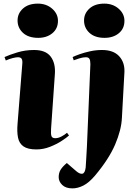

<svg xmlns="http://www.w3.org/2000/svg" viewBox="-20 -811 768 1060"><path d="M77 -698Q77 -737 107 -764Q137 -791 189 -791Q236 -791 268 -763Q300 -735 300 -696Q300 -653 269 -627.5Q238 -602 191 -602Q137 -602 107 -629.5Q77 -657 77 -698ZM103 -457Q105 -476 100 -485.5Q95 -495 79 -495Q69 -495 50.5 -490.5Q32 -486 12 -477L5 -496Q31 -508 75 -521.5Q119 -535 168 -535Q232 -535 259.5 -499Q287 -463 283 -403L262 -101Q260 -72 264 -60Q268 -48 285 -48Q301 -48 318.5 -57Q336 -66 350 -78L361 -63Q349 -52 321 -33.5Q293 -15 256 -0.5Q219 14 181 14Q134 14 110 -2.5Q86 -19 79.5 -51Q73 -83 77 -129ZM444 -698Q444 -737 474 -764Q504 -791 556 -791Q603 -791 635 -763Q667 -735 667 -696Q667 -653 636 -627.5Q605 -602 557 -602Q504 -602 474 -629.5Q444 -657 444 -698ZM653 -160Q650 -94 616 -14Q582 66 505 158Q471 198 440 213.5Q409 229 380 229Q343 229 323.5 210Q304 191 304 167Q304 143 315 125.5Q326 108 349 89L401 134Q421 151 435 148Q449 145 453 114Q455 87 456.5 58Q458 29 460 -5L479 -457Q479 -478 473.5 -486.5Q468 -495 454 -495Q438 -495 417.5 -488.5Q397 -482 387 -478L381 -496Q395 -503 420.5 -512Q446 -521 478 -528Q510 -535 543 -535Q606 -535 637.5 -501Q669 -467 667 -414Z"/></svg>

Font: Literata 72pt ExtraBold
Style: Italic
Weight: 800
Italic angle: -2°
Designer: Latin by Veronika Burian and Jose Scaglione. Greek by Irene Vlachou. Cyrillic by Vera Evstafieva
Foundry: TypeTogether
Version: Version 3.002